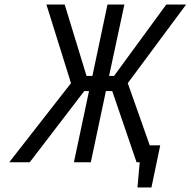

<svg xmlns="http://www.w3.org/2000/svg" viewBox="-20 -720 846 852"><path d="M604 -75 589 0H600L590 112H652L691 -75ZM586 0H671L547 -351L806 -700H718L486 -383H464L532 -700H457L390 -383H364L267 -700H186L295 -351L21 0H112L354 -316H375L308 0H383L450 -316H478Z"/></svg>

Font: Advent Pro Medium
Style: Italic
Weight: 500
Italic angle: -12°
Version: Version 3.000